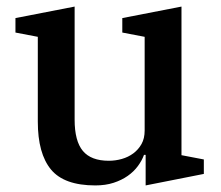

<svg xmlns="http://www.w3.org/2000/svg" viewBox="-20 -552 671 584"><path d="M270 12Q175 12 135 -36.5Q95 -85 95 -182V-440L27 -453V-497L207 -532V-188Q207 -123 232 -93Q257 -63 311 -63Q331 -63 350.5 -68.5Q370 -74 385.5 -85.5Q401 -97 410.5 -114Q420 -131 420 -155V-440L352 -453V-497L532 -532V-80L600 -67V-23L423 12V-81H418Q412 -64 399.5 -47Q387 -30 368.5 -17Q350 -4 325.5 4Q301 12 270 12Z"/></svg>

Font: IBM Plex Serif Medm
Style: Regular
Weight: 500
Designer: Mike Abbink, Paul van der Laan, Pieter van Rosmalen
Foundry: Bold Monday
Version: Version 3.001